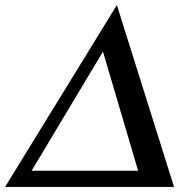

<svg xmlns="http://www.w3.org/2000/svg" viewBox="-63 -739 751 759"><path d="M399 -719 625 0H-43ZM483 -64 344 -535 62 -64Z"/></svg>

Font: Fahkwang Medium
Style: Italic
Weight: 500
Italic angle: -10°
Version: Version 1.000; ttfautohint (v1.6)